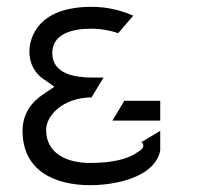

<svg xmlns="http://www.w3.org/2000/svg" viewBox="-20 -560 584 562"><path d="M449 -265H344L309 -207H449ZM394 -144C394 -144 413 -130 380 -113C351 -92 300 -83 244 -83C172 -83 115 -113 115 -180C115 -221 163 -274 248 -275L283 -333H250C200 -333 133 -343 133 -405C133 -460 190 -476 246 -476C276 -476 302 -471 326 -463L370 -514C336 -529 296 -540 248 -540C71 -540 66 -426 66 -409C66 -372 83 -345 109 -327H110L139 -306L105 -283C72 -261 46 -226 46 -177C46 -63 136 -18 244 -18C312 -18 407 -37 439 -93C444 -101 447 -110 449 -120V-177Z"/></svg>

Font: Charger Static
Style: 2
Weight: 1000
Designer: Jasper
Foundry: KineticPlasma Fonts/Cannot Into Space Fonts
Version: Version 1.1